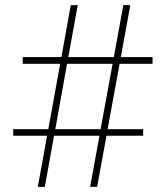

<svg xmlns="http://www.w3.org/2000/svg" viewBox="-20 -731 658 751"><path d="M196.3 -225.6H373.5L420.4 -481.4H242.2ZM31.7 -200.2V-225.6H168.9L215.3 -481.4H68.8V-507.8H220.2L256.8 -710.9H284.2L247.1 -507.8H425.3L462.4 -710.9H489.7L452.6 -507.8H576.7V-481.4H447.8L400.9 -225.6H540V-200.2H396.5L359.9 0H332.5L369.1 -200.2H191.4L155.3 0H127.9L164.1 -200.2Z"/></svg>

Font: Roboto-Thin
Style: Regular
Weight: 250
Designer: Google
Version: Version 1.100141; 2013; ttfautohint (v0.94.14-c901) -l 8 -r 